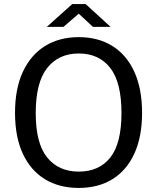

<svg xmlns="http://www.w3.org/2000/svg" viewBox="-20 -916 774 946"><path d="M368 10Q271.5 10 201 -33.2Q130.5 -76.5 92.2 -159.2Q54 -242 54 -360Q54 -478.5 92.5 -561.8Q131 -645 201.5 -689Q272 -733 368 -733Q464 -733 534 -689.2Q604 -645.5 642 -562Q680 -478.5 680 -360Q680 -242.5 642.2 -159.8Q604.5 -77 534.5 -33.5Q464.5 10 368 10ZM368 -70.5Q468.5 -70.5 523.5 -140Q578.5 -209.5 578.5 -359Q578.5 -510.5 523 -581.5Q467.5 -652.5 368 -652.5Q269 -652.5 212.5 -581Q156 -509.5 156 -359Q156 -209.5 212.5 -140Q269 -70.5 368 -70.5ZM438 -783.5 368 -848.5 292.5 -783.5H210.5L336 -896H402L525 -783.5Z"/></svg>

Font: Public Sans
Style: Regular
Weight: 400
Designer: The Public Sans project authors (U.S. Web Design System). Libre Franklin designed by Pablo Impallari and Rodrigo Fuenzal
Version: Version 1.008; ttfautohint (v1.8.1) -l 8 -r 50 -G 200 -x 14 